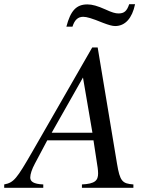

<svg xmlns="http://www.w3.org/2000/svg" viewBox="-71 -894 702 914"><path d="M544 -874C533 -841 520 -830 493 -830C478 -830 461 -835 431 -849C393 -866 368 -873 345 -873C293 -873 265 -844 245 -767H274C284 -799 300 -814 325 -814C342 -814 366 -807 420 -785C446 -775 464 -770 477 -770C525 -770 558 -807 572 -874ZM369 -262H175L324 -525ZM564 0V-16C511 -20 500 -31 486 -115L394 -668H368L83 -172C8 -42 -5 -25 -51 -16V0H135V-16C88 -18 73 -30 73 -49C73 -65 81 -89 95 -115L154 -226H374L394 -95C395 -86 396 -77 396 -69C396 -35 382 -19 319 -16V0Z"/></svg>

Font: XITS
Style: Italic
Weight: 400
Italic angle: -16.33°
Designer: MicroPress Inc., with final additions and corrections provided by Coen Hoffman, Elsevier (retired)
Version: Version 1.302